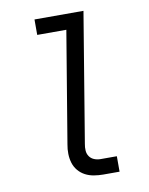

<svg xmlns="http://www.w3.org/2000/svg" viewBox="-83 -796 666 857"><g transform="rotate(-10 250.0 -367.5)"><path d="M315 0Q294 0 273 -3.5Q252 -7 234 -16.5Q216 -26 203 -41.5Q190 -57 184 -76.5Q178 -96 177.5 -117.5Q177 -139 181 -160L265 -665H133V-735H355L258 -149Q255 -134 256 -119Q257 -104 265 -92.5Q273 -81 286.5 -75.5Q300 -70 315 -70H389V0Z"/></g></svg>

Font: Iosevka Slab
Style: Italic
Weight: 400
Italic angle: -9°
Monospace: yes
Designer: Belleve Invis
Foundry: Belleve Invis
Version: Version 11.1.0; ttfautohint (v1.8.3)